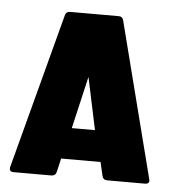

<svg xmlns="http://www.w3.org/2000/svg" viewBox="-42 -728 513 553"><g transform="rotate(5 215.0 -451.0)"><path d="M173 -355H240L208 -506ZM408 -228Q412 -214 396 -214H287Q276 -214 273 -226L264 -265H150L141 -226Q138 -214 126 -214H17Q3 -214 6 -228L125 -678Q128 -688 139 -688H280Q290 -688 293 -678Z"/></g></svg>

Font: AL Dynamic
Style: Bold
Weight: 700
Version: Version 1.000; ttfautohint (v1.8.2) -l 8 -r 50 -G 200 -x 14 